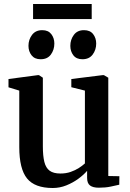

<svg xmlns="http://www.w3.org/2000/svg" viewBox="-20 -930 650 961"><path d="M474.5 9.5Q445.5 9.5 430.8 -1.5Q416 -12.5 416 -39.5V-75Q399 -55 372 -35.2Q345 -15.5 312.2 -2.2Q279.5 11 244 11Q154 11 115.2 -37Q76.5 -85 76.5 -193.5V-476.5L22.5 -493V-534.5L170 -554H175L194.5 -541V-197.5Q194.5 -149.5 202 -119.5Q209.5 -89.5 228.5 -75.5Q247.5 -61.5 282.5 -61.5Q310.5 -61.5 333.5 -69.5Q356.5 -77.5 374.8 -89.2Q393 -101 405 -112V-476.5L337 -493.5V-534.5L494 -554H500L522 -541V-49L577.5 -48L577 -5.5Q559.5 -1.5 533.8 4Q508 9.5 474.5 9.5ZM183 -633.5Q153.5 -633.5 138 -653.2Q122.5 -673 122.5 -700.5Q122.5 -731.5 140.2 -755.2Q158 -779 191 -779H192Q221.5 -779 236.8 -759.2Q252 -739.5 252 -712Q252 -681 234.8 -657.2Q217.5 -633.5 184 -633.5ZM392 -633.5Q362.5 -633.5 347.2 -653.2Q332 -673 332 -700.5Q332 -731.5 349.5 -755.2Q367 -779 400 -779H401Q431 -779 446.2 -759.2Q461.5 -739.5 461.5 -712Q461.5 -681 444 -657.2Q426.5 -633.5 393 -633.5ZM439 -910V-834.5H145.5V-910Z"/></svg>

Font: Merriweather 48pt SemiBold
Style: Regular
Weight: 600
Version: Version 2.100